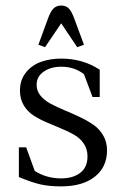

<svg xmlns="http://www.w3.org/2000/svg" viewBox="-20 -663 450 691"><path d="M47.9 -25.9V-132.8H74.2L105 -47.9Q147 -21 200.2 -21Q242.7 -21 268.8 -41Q294.9 -61 294.9 -100.1Q294.9 -126.5 281.5 -146.2Q268.1 -166 246.6 -178.2Q225.1 -190.4 199.2 -200.9Q173.3 -211.4 147.5 -222.7Q121.6 -233.9 100.1 -247.8Q78.6 -261.7 65.2 -284.4Q51.8 -307.1 51.8 -336.9Q51.8 -375 73.2 -401.9Q94.7 -428.7 127.4 -440.4Q160.2 -452.1 200.2 -452.1Q278.3 -452.1 338.9 -412.1V-314H313L282.2 -396Q248 -422.9 200.2 -422.9Q163.1 -422.9 137.5 -405.3Q111.8 -387.7 111.8 -357.9Q111.8 -335.9 125.7 -318.8Q139.6 -301.8 162.1 -289.8Q184.6 -277.8 211.4 -266.6Q238.3 -255.4 265.4 -242.7Q292.5 -230 314.9 -214.8Q337.4 -199.7 351.3 -175.8Q365.2 -151.9 365.2 -122.1Q365.2 -61.5 321 -26.9Q276.9 7.8 200.2 7.8Q157.2 7.8 126 0.7Q94.7 -6.3 47.9 -25.9ZM118.2 -502 151.9 -594.2Q161.6 -621.6 172.4 -632.3Q183.1 -643.1 200.2 -643.1Q217.3 -643.1 227.8 -632.3Q238.3 -621.6 248 -594.2L282.2 -502L257.8 -493.2L200.2 -579.1L142.1 -493.2Z"/></svg>

Font: Dihjauti S
Style: Regular
Weight: 400
Designer: T. Christopher White
Version: Version 3.0.0